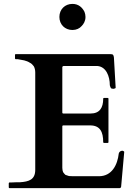

<svg xmlns="http://www.w3.org/2000/svg" viewBox="-20 -966 698 986"><path d="M609 -192C599.1 -192 592.1 -186.2 590 -178C583.4 -119 554.5 -61 488 -61H355C348 -61 341 -62 334 -62C327 -64 322 -66 316 -68C312 -72 308 -76 304 -82C302 -87 300 -95 300 -104V-317C300 -320 302 -322 305 -322H443C494 -322 510 -288.8 510 -236C510 -235 510 -234 511 -234C512 -232 513 -232 514 -232H533C534 -232 534 -232 536 -233C536 -234 537 -235 537 -236V-459C537 -462 536 -463 533 -463H514C511 -463 510 -462 510 -459C510 -411.8 491.2 -383 445 -383H305C302 -383 300 -385 300 -388V-621C301 -625 303 -627 307 -627H481C524.9 -623 544 -574.8 544 -528C547.9 -516.3 547.5 -510 562 -510C564 -510 566 -510 570 -512C572 -512 574 -514 574 -515L565 -671C563.1 -684.2 560.9 -688 547 -688H61C59.3 -688 57 -686.9 57 -685V-666C57 -665 57 -664 58 -664C59 -662 60 -662 61 -662H71L104 -656C115 -653 124 -650 133 -644C142 -640 148 -633 154 -625C158 -617 161 -607 161 -594V-94C161 -43.1 128.6 -33.1 82 -30C68 -30 54 -30 40 -29H29C27 -29 26 -28 26 -27L25 -25V-4C25 -3 25 -2 26 -2C26 0 27 0 29 0H595C597 0 598 -1 600 -2C600 -4 601 -6 602 -7L618 -186C618 -188.1 611.6 -192 609 -192ZM352 -812C372.1 -812 388.7 -819.9 399 -832C409.8 -842.8 419 -858 419 -879C419 -888 417 -897 414 -905C403 -927 383.9 -946 352 -946C313.6 -946 285 -918 285 -879C285 -840 313.6 -812 352 -812Z"/></svg>

Font: fbb
Style: Bold
Weight: 400
Designer: David J. Perry, Michael Sharpe
Version: Version 1.045